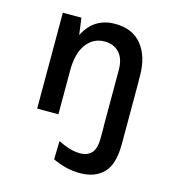

<svg xmlns="http://www.w3.org/2000/svg" viewBox="-110 -590 854 934"><g transform="rotate(15 317.0 -123.0)"><path d="M95 0V-483H188.5L200 -398.5Q249 -496.5 356 -496.5Q444.5 -496.5 490.8 -438.2Q537 -380 537 -283V-257H537.5V60.5Q537.5 162.5 494.5 206Q451.5 249.5 376.5 249.5Q339 249.5 306 241Q273 232.5 238.5 217L241 124.5Q267.5 138 295.8 147Q324 156 352 156Q390 156 410.2 133.5Q430.5 111 430.5 59V0H430V-283Q430 -341 402.2 -370.8Q374.5 -400.5 328.5 -400.5Q272 -400.5 237 -354.2Q202 -308 202 -219.5V0Z"/></g></svg>

Font: Karla SemiBold
Style: Regular
Weight: 600
Designer: Jonathan Pinhorn
Version: Version 2.004; ttfautohint (v1.8.4.7-5d5b);gftools[0.9.33]